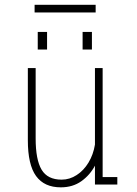

<svg xmlns="http://www.w3.org/2000/svg" viewBox="-20 -792 590 824"><path d="M241 12Q170 12 134.8 -36.5Q99.5 -85 99.5 -190.5V-500H133V-198Q133 -106.5 158.5 -63.8Q184 -21 244.5 -21Q279 -21 309.2 -40.8Q339.5 -60.5 360 -94.5Q380.5 -128.5 387.5 -171.5V-500H420.5V-32H483.5V0H387.5V-81Q366 -40.5 329 -14.2Q292 12 241 12ZM142 -655H182V-579.5H142ZM334.5 -655H374.5V-579.5H334.5ZM128.5 -738.5V-771.5H390.5V-738.5Z"/></svg>

Font: Trispace SemiCondensed Thin
Style: Regular
Weight: 100
Width: 4
Designer: Tyler Finck
Foundry: Etcetera Type Company
Version: Version 1.210; ttfautohint (v1.8.3)